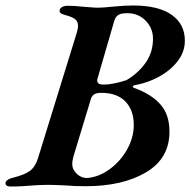

<svg xmlns="http://www.w3.org/2000/svg" viewBox="-55 -674 693 699"><path d="M-35 -7Q-35 -14 -26.5 -19.5Q-18 -25 -4 -28Q35 -38 54 -52Q73 -66 83 -97L223 -550Q229 -568 229 -580Q229 -596 218 -604.5Q207 -613 183 -619Q172 -622 167 -625.5Q162 -629 162 -635Q162 -643 170.5 -648Q179 -653 191 -653Q219 -653 253 -649Q260 -649 274.5 -647.5Q289 -646 302 -646Q320 -646 358 -650Q400 -654 429 -654Q522 -654 570 -620Q618 -586 618 -526Q618 -485 591.5 -451Q565 -417 523.5 -394.5Q482 -372 436 -364Q430 -363 429 -359.5Q428 -356 433 -354Q495 -332 528.5 -294.5Q562 -257 562 -195Q562 -97 476.5 -46.5Q391 4 256 4Q217 4 182 1Q140 -1 119 -1Q86 -1 53 2Q41 3 24 4Q7 5 -16 5Q-35 5 -35 -7ZM405 -382Q449 -408 475.5 -446Q502 -484 502 -533Q502 -571 475.5 -598.5Q449 -626 408 -626Q387 -626 376.5 -620Q366 -614 361 -598L300 -388Q299 -385 299 -380Q299 -366 322 -366Q355 -366 405 -382ZM432 -219Q432 -273 401.5 -304.5Q371 -336 314 -336Q297 -336 288.5 -331Q280 -326 276 -314L212 -103Q208 -87 208 -78Q208 -61 217 -50Q235 -26 262 -26Q304 -29 343.5 -57.5Q383 -86 407.5 -129.5Q432 -173 432 -219Z"/></svg>

Font: EB Garamond SemiBold
Style: Italic
Weight: 600
Italic angle: -17.2°
Designer: Georg Duffner and Octavio Pardo
Foundry: Georg Duffner
Version: Version 1.000